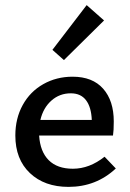

<svg xmlns="http://www.w3.org/2000/svg" viewBox="-20 -725 510 751"><path d="M230 -490 185 -530 319 -705 387 -645ZM433 -66Q356 6 248 6Q154 6 97 -48Q40 -102 40 -195Q40 -262 69 -314.5Q98 -367 149.5 -396Q201 -425 264 -425Q342 -425 383.5 -378Q425 -331 425 -250Q425 -214 422 -195H133Q137 -132 170.5 -98.5Q204 -65 265 -65Q330 -65 389 -112ZM138 -256H339Q337 -306 316.5 -333Q296 -360 257 -360Q213 -360 181 -331.5Q149 -303 138 -256Z"/></svg>

Font: Ysabeau Infant Semibold
Style: Regular
Weight: 600
Designer: Christian Thalmann (Catharsis Fonts)
Version: Version 0.003